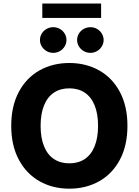

<svg xmlns="http://www.w3.org/2000/svg" viewBox="-20 -1081 802 1110"><path d="M380.9 9.8Q284.7 9.8 208.5 -33.2Q132.3 -76.2 88.6 -158.2Q44.9 -240.2 44.9 -353.5Q44.9 -467.3 88.6 -549.3Q132.3 -631.3 208.5 -674.1Q284.7 -716.8 380.9 -716.8Q476.6 -716.8 553 -674.1Q629.4 -631.3 673.1 -549.3Q716.8 -467.3 716.8 -353.5Q716.8 -239.7 673.1 -157.7Q629.4 -75.7 553 -33Q476.6 9.8 380.9 9.8ZM380.9 -570.3Q329.1 -570.3 291.7 -545.4Q254.4 -520.5 234.6 -471.7Q214.8 -422.9 214.8 -353.5Q214.8 -284.2 234.6 -235.4Q254.4 -186.5 291.7 -161.6Q329.1 -136.7 380.9 -136.7Q432.6 -136.7 470 -161.6Q507.3 -186.5 527.1 -235.4Q546.9 -284.2 546.9 -353.5Q546.9 -422.9 527.1 -471.7Q507.3 -520.5 470 -545.4Q432.6 -570.3 380.9 -570.3ZM210.9 -849.6Q210.9 -869.6 221.2 -886.7Q231.4 -903.8 249.3 -913.8Q267.1 -923.8 288.1 -923.8Q308.6 -923.8 326.2 -913.8Q343.8 -903.8 354 -886.7Q364.3 -869.6 364.3 -849.6Q364.3 -830.1 354 -813Q343.8 -795.9 326.2 -785.6Q308.6 -775.4 288.1 -775.4Q267.1 -775.4 249.3 -785.6Q231.4 -795.9 221.2 -813Q210.9 -830.1 210.9 -849.6ZM425.8 -849.6Q425.8 -869.6 436 -886.7Q446.3 -903.8 464.1 -913.8Q481.9 -923.8 502.9 -923.8Q523.4 -923.8 541 -913.8Q558.6 -903.8 568.8 -886.7Q579.1 -869.6 579.1 -849.6Q579.1 -830.1 568.8 -813Q558.6 -795.9 541 -785.6Q523.4 -775.4 502.9 -775.4Q481.9 -775.4 464.1 -785.6Q446.3 -795.9 436 -813Q425.8 -830.1 425.8 -849.6ZM564.5 -977.5H224.6V-1060.5H564.5Z"/></svg>

Font: Pretendard ExtraBold
Style: Regular
Weight: 800
Designer: Base glyphs from Inter by Rasmus Andersson; Hangeul glyphs from Noto Sans CJK(Source Han Sans) by Jang Soo-young and Kan
Foundry: Kil Hyung-jin
Version: Version 1.309